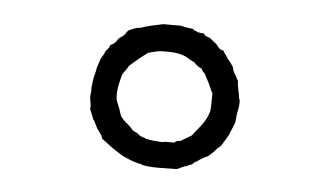

<svg xmlns="http://www.w3.org/2000/svg" viewBox="-32 -703 587 346"><g transform="rotate(5 261.5 -530.0)"><path d="M399 -536C398 -548 394 -557 394 -569C391 -573 390 -577 387 -581L384 -587C383 -590 384 -591 382 -594C379 -599 376 -603 372 -607C370 -612 365 -616 363 -621C360 -622 358 -622 357 -623C352 -627 352 -629 349 -632C344 -635 341 -639 336 -642C332 -643 328 -644 325 -649C320 -648 319 -650 313 -650C313 -653 306 -651 306 -655C297 -656 290 -657 283 -659H251C238 -656 224 -654 211 -649C204 -649 198 -646 191 -643C187 -642 185 -635 181 -632C178 -629 173 -628 171 -623C168 -618 165 -616 159 -613C158 -608 154 -604 151 -601C150 -595 146 -592 144 -587C141 -578 138 -571 137 -562C134 -554 133 -543 132 -534C133 -526 130 -519 132 -510C133 -505 134 -502 133 -495L140 -478C140 -476 141 -476 142 -475L149 -461C152 -456 158 -451 159 -444C169 -437 178 -429 188 -423L199 -416C208 -412 219 -407 229 -405C230 -404 231 -405 232 -405L235 -403C254 -399 275 -401 298 -401C304 -403 308 -407 316 -408C318 -410 321 -411 325 -412C327 -415 330 -417 333 -418C339 -423 345 -426 352 -429L363 -439C365 -443 371 -447 374 -450L386 -470L395 -492C397 -497 396 -506 398 -513C399 -519 401 -526 400 -536C400 -536 400 -537 399 -536ZM349 -544C350 -544 350 -543 350 -542V-541C350 -532 350 -519 349 -510C343 -489 330 -478 320 -464L300 -452C295 -452 292 -451 289 -448C282 -448 273 -449 268 -447C257 -448 247 -448 236 -451C236 -452 236 -452 235 -452C231 -453 225 -455 222 -459C219 -461 213 -462 210 -467C204 -474 196 -478 190 -487C188 -490 187 -496 185 -501L179 -516C177 -533 181 -547 185 -562C188 -568 193 -572 196 -579C206 -588 217 -597 228 -605C235 -607 242 -609 249 -610C268 -611 283 -610 295 -605C301 -602 306 -598 312 -596C316 -591 321 -588 327 -585C328 -582 330 -579 333 -577C339 -566 344 -556 349 -544Z"/></g></svg>

Font: FuturaRener
Style: Light
Weight: 300
Designer: BSozoo
Foundry: BSozoo
Version: Version 1.0